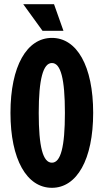

<svg xmlns="http://www.w3.org/2000/svg" viewBox="-20 -889 495 917"><path d="M228 8C347 8 425 -127 425 -350C425 -574 347 -708 228 -708C108 -708 30 -573 30 -350C30 -127 108 8 228 8ZM91 -869 183 -742H283L238 -869ZM165 -350C165 -511 186 -588 228 -588C270 -588 290 -513 290 -350C290 -187 270 -112 228 -112C185 -112 165 -187 165 -350Z"/></svg>

Font: Jakob Semi-Condensed
Style: Regular
Weight: 400
Width: 4
Designer: Alan Madić
Foundry: X Cicéro
Version: Version 1.000;Glyphs 3.1.2 (3151)